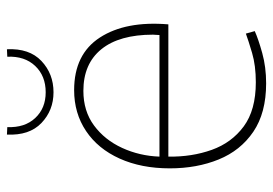

<svg xmlns="http://www.w3.org/2000/svg" viewBox="-134 -624 769 540"><g transform="rotate(-90 250.0 -354.5)"><path d="M285 10Q202 10 149 -26Q96 -62 71 -123.5Q46 -185 46 -261Q46 -341 73.5 -402Q101 -463 151 -496.5Q201 -530 266 -530Q367 -530 414 -457.5Q461 -385 451 -265H79Q78 -199 98 -143Q118 -87 164 -53Q210 -19 288 -19Q335 -19 370.5 -29.5Q406 -40 425 -47L432 -22Q410 -12 370.5 -1Q331 10 285 10ZM264 -504Q207 -504 166.5 -474Q126 -444 103.5 -395Q81 -346 79 -290H421Q421 -295 421.5 -300.5Q422 -306 422 -308Q422 -403 381 -453.5Q340 -504 264 -504ZM260 -588Q209 -588 173.5 -622Q138 -656 141 -719L162 -718Q160 -669 187.5 -639.5Q215 -610 260 -610Q306 -610 334 -639.5Q362 -669 360 -718L381 -719Q384 -656 348 -622Q312 -588 260 -588Z"/></g></svg>

Font: Murecho ExtraLight
Style: Regular
Weight: 200
Designer: Neil Summerour
Foundry: Positype
Version: Version 1.010; ttfautohint (v1.8.3)